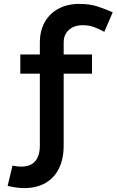

<svg xmlns="http://www.w3.org/2000/svg" viewBox="-20 -753 597 983"><path d="M104 210Q81 210 59 206.5Q37 203 19 199L44 95Q55 97 66 98.5Q77 100 89 100Q122 100 143 87Q164 74 174 50Q184 26 184 -7V-534Q184 -596 209.5 -640.5Q235 -685 280.5 -709Q326 -733 386 -733Q439 -733 479 -720Q519 -707 557 -690L514 -590Q487 -605 461 -614.5Q435 -624 402 -624Q373 -624 351 -612.5Q329 -601 317.5 -581.5Q306 -562 306 -537V-9Q306 60 282 109Q258 158 212.5 184Q167 210 104 210ZM84 -376V-474H451V-376Z"/></svg>

Font: BioRhyme
Style: Bold
Weight: 700
Designer: Aoife Mooney
Foundry: Aoife Mooney Type
Version: Version 1.600;gftools[0.9.33]